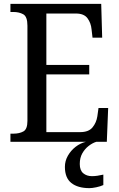

<svg xmlns="http://www.w3.org/2000/svg" viewBox="-20 -734 618 994"><path d="M34 0V-42H49Q80 -42 101 -53.5Q122 -65 122 -108V-601Q122 -648 100.5 -660Q79 -672 49 -672H34V-714H504L509 -539H459L454 -582Q451 -615 433 -639.5Q415 -664 373 -664H220V-398H442V-349H220V-50H395Q439 -50 459 -74.5Q479 -99 484 -132L490 -175H540L533 0ZM443 240Q383 240 349.5 213.5Q316 187 316 130Q316 99 331.5 72Q347 45 371.5 26Q396 7 425 0H479Q459 6 439 21.5Q419 37 406 60Q393 83 393 115Q393 148 411 163Q429 178 456 178Q469 178 483.5 176Q498 174 515 170V224Q500 231 478.5 235.5Q457 240 443 240Z"/></svg>

Font: Noto Serif Khmer SemiCondensed
Style: Regular
Weight: 400
Width: 4
Designer: Danh Hong and the Monotype Design Team
Foundry: Monotype Imaging Inc.
Version: Version 2.004; ttfautohint (v1.8.4.7-5d5b)